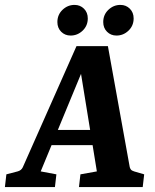

<svg xmlns="http://www.w3.org/2000/svg" viewBox="-36 -763 633 783"><path d="M158 -233H377L391 -171H135ZM493 -82Q494 -77 497.5 -72Q501 -67 511 -64L552 -52L546 0H286L292 -52L359 -64L284 -526H321L130 -64L194 -52L188 0H-16L-10 -52L36 -64Q51 -68 57 -81L276 -575H404ZM439 -618Q416 -618 400.5 -633.5Q385 -649 385 -673Q385 -703 406 -723Q427 -743 455 -743Q478 -743 493.5 -727.5Q509 -712 509 -688Q509 -658 488 -638Q467 -618 439 -618ZM252 -618Q229 -618 213.5 -633.5Q198 -649 198 -673Q198 -703 219 -723Q240 -743 268 -743Q291 -743 306.5 -727.5Q322 -712 322 -688Q322 -658 301 -638Q280 -618 252 -618Z"/></svg>

Font: Rasa
Style: Bold Italic
Weight: 700
Italic angle: -7.10001°
Designer: Anna Giedrys (Yrsa+Rasa design), David Brezina (Yrsa art-direction, Rasa art-direction, design)
Foundry: Rosetta Type Foundry
Version: Version 2.004